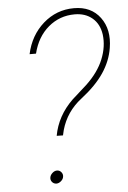

<svg xmlns="http://www.w3.org/2000/svg" viewBox="-52 -760 533 802"><g transform="rotate(-5 214.0 -359.0)"><path d="M170.4 -195.8Q185.5 -278.8 250 -341.3L311.5 -396.5Q362.8 -444.8 384 -497.6Q405.3 -550.3 398.9 -600.6Q392.6 -645 363.3 -669.9Q334 -694.8 289.1 -694.8Q226.1 -694.8 178.7 -654.8Q131.3 -614.7 114.3 -545.4H87.4Q104 -623 159.4 -671.9Q214.8 -720.7 288.6 -720.7Q360.4 -720.7 398.2 -669.7Q436 -618.7 423.3 -542Q414.6 -487.8 381.8 -439Q349.1 -390.1 286.4 -341.6Q223.6 -293 202.1 -217.8L196.8 -195.3ZM128.9 -24.9Q130.4 -34.7 139.4 -43Q148.4 -51.3 158.7 -51.3Q169.9 -51.3 177 -42.5Q184.1 -33.7 182.1 -22.9Q180.7 -13.2 171.4 -5.1Q162.1 2.9 151.9 2.9Q140.6 2.4 133.8 -5.9Q127 -14.2 128.9 -24.9Z"/></g></svg>

Font: Roboto Thin
Style: Italic
Weight: 250
Italic angle: -12°
Designer: Google
Version: Version 2.134; 2016